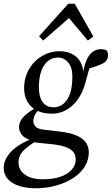

<svg xmlns="http://www.w3.org/2000/svg" viewBox="-61 -767 598 1027"><path d="M128 240Q79 240 41 227.5Q3 215 -19 191Q-41 167 -41 131Q-41 97 -19.5 66Q2 35 39.5 10.5Q77 -14 122 -28L140 -17Q89 13 63.5 39.5Q38 66 38 101Q38 143 73 167.5Q108 192 169 192Q221 192 260.5 179Q300 166 322 141.5Q344 117 344 85Q344 66 334 50Q324 34 298 22.5Q272 11 223 5L136 -4Q129 -5 121 -6.5Q113 -8 104 -10V-17Q68 -28 54.5 -47.5Q41 -67 41 -86Q41 -119 68 -145.5Q95 -172 142 -196V-208L160 -195Q131 -165 124 -149.5Q117 -134 117 -119Q117 -106 127.5 -92Q138 -78 169 -74L269 -62Q321 -55 353 -40Q385 -25 399.5 -3Q414 19 414 48Q414 89 392 124.5Q370 160 330.5 185.5Q291 211 239.5 225.5Q188 240 128 240ZM216 -159Q169 -159 136 -176Q103 -193 85.5 -223.5Q68 -254 68 -296Q68 -337 82.5 -372.5Q97 -408 123 -435Q149 -462 183.5 -477.5Q218 -493 257 -493Q293 -493 321 -480Q349 -467 365.5 -441.5Q382 -416 385 -381L384 -380Q392 -427 406 -454Q420 -481 439 -492.5Q458 -504 478 -504Q488 -504 495.5 -502.5Q503 -501 508 -498Q512 -494 514.5 -487.5Q517 -481 517 -474Q517 -442 489 -427.5Q461 -413 405 -398L427 -430Q422 -416 417.5 -402Q413 -388 409 -373Q405 -358 400 -340Q390 -297 372 -263Q354 -229 330 -206Q306 -183 277.5 -171Q249 -159 216 -159ZM226 -193Q248 -193 267 -204Q286 -215 299.5 -236.5Q313 -258 319.5 -288.5Q326 -319 326 -359Q326 -406 304 -432.5Q282 -459 250 -459Q225 -459 205.5 -447.5Q186 -436 173 -414.5Q160 -393 153.5 -364.5Q147 -336 147 -301Q147 -266 156 -242Q165 -218 182.5 -205.5Q200 -193 226 -193ZM409 -550 288 -694H335L170 -550L148 -573L304 -747H339L438 -572Z"/></svg>

Font: Source Serif 4 18pt
Style: Italic
Weight: 400
Italic angle: -12°
Designer: Frank Grießhammer
Foundry: Adobe Systems Incorporated
Version: Version 4.004;hotconv 1.0.116;makeotfexe 2.5.65601